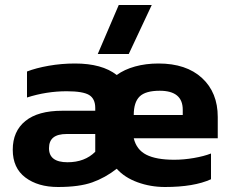

<svg xmlns="http://www.w3.org/2000/svg" viewBox="-20 -738 922 768"><path d="M455 -718H587L495 -522H371ZM31 -139Q31 -213 81.5 -254Q132 -295 229 -295H361V-306Q361 -343 336.5 -358Q312 -373 247 -373Q166 -373 88 -348V-452Q124 -466 175 -475Q226 -484 280 -484Q388 -484 447 -438Q477 -460 520 -472Q563 -484 614 -484Q725 -484 788 -426Q851 -368 851 -270V-185H515Q526 -139 565.5 -119Q605 -99 677 -99Q715 -99 755.5 -106Q796 -113 824 -124V-21Q756 10 640 10Q582 10 530 -9Q478 -28 447 -63Q401 -27 349 -8.5Q297 10 212 10Q132 10 81.5 -28Q31 -66 31 -139ZM711 -278V-299Q711 -375 619 -375Q562 -375 538.5 -352Q515 -329 515 -278ZM361 -131V-202H247Q211 -202 193.5 -188Q176 -174 176 -145Q176 -89 250 -89Q319 -89 361 -131Z"/></svg>

Font: Kanit SemiBold
Style: Regular
Weight: 600
Designer: Katatrad Team
Foundry: CadsonDemak
Version: Version 1.030